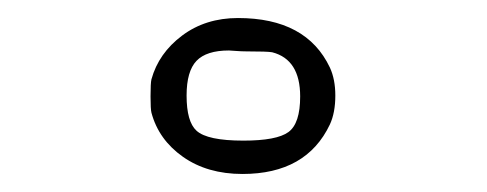

<svg xmlns="http://www.w3.org/2000/svg" viewBox="-20 -735 540 213"><path d="M148 -647Q156 -676 182 -695.5Q208 -715 244 -715Q320 -715 346 -660Q352 -647 352 -629Q352 -610 346 -597Q320 -542 249 -542Q210 -542 183 -561Q156 -580 148 -610Q147 -614 147 -628Q147 -643 148 -647ZM250 -579Q287 -579 300 -588.5Q313 -598 313 -628Q313 -669 282 -677Q277 -678 253 -678Q248 -678 241.5 -678.5Q235 -679 234 -679Q209 -679 198 -667.5Q187 -656 187 -629Q187 -600 198 -590Q210 -579 250 -579Z"/></svg>

Font: MathJax_Main
Style: Regular
Weight: 400
Version: Version 1.1